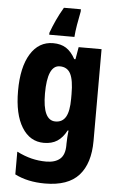

<svg xmlns="http://www.w3.org/2000/svg" viewBox="-64 -810 678 1093"><g transform="rotate(5 274.5 -263.0)"><path d="M353 -753Q345 -714 338.5 -675Q332 -636 330 -606H186V-617Q199 -653 216.5 -691Q234 -729 256 -766H353ZM213 -560Q257 -560 287 -541Q317 -522 340 -480H347L359 -550H490V-26Q490 103 428.5 171.5Q367 240 235 240Q136 240 63 203V73Q107 95 147.5 105Q188 115 231 115Q282 115 310 91Q338 67 338 12V3Q338 -13 339.5 -34Q341 -55 343 -72H338Q316 -30 285 -10Q254 10 209 10Q129 10 83 -64.5Q37 -139 37 -272Q37 -408 84 -484Q131 -560 213 -560ZM262 -432Q191 -432 191 -270Q191 -117 264 -117Q304 -117 323 -150Q342 -183 342 -254V-280Q342 -360 323.5 -396Q305 -432 262 -432Z"/></g></svg>

Font: Noto Sans Condensed ExtraBold
Style: Regular
Weight: 800
Width: 3
Designer: Monotype Design Team
Foundry: Monotype Imaging Inc.
Version: Version 2.013; ttfautohint (v1.8.4.7-5d5b)